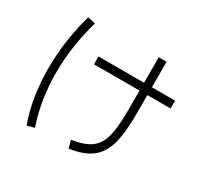

<svg xmlns="http://www.w3.org/2000/svg" viewBox="-168 -1000 1336 1274"><g transform="rotate(30 500.0 -362.5)"><path d="M228 38 172 53Q138 -41 122.5 -143.5Q107 -246 107 -348Q107 -462 123.5 -571Q140 -680 167 -774L226 -761Q199 -668 182.5 -562.5Q166 -457 166 -346Q166 -249 181 -152Q196 -55 228 38ZM943 -583V-523H356V-583ZM490 46 474 -13Q548 -24 593.5 -47.5Q639 -71 663 -112Q687 -153 696 -218.5Q705 -284 705 -380V-778H765V-380Q765 -276 753 -200.5Q741 -125 711 -75Q681 -25 627.5 4.5Q574 34 490 46Z"/></g></svg>

Font: Murecho Thin Light
Style: Regular
Weight: 300
Version: Version 1.010